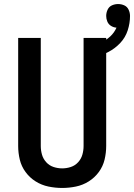

<svg xmlns="http://www.w3.org/2000/svg" viewBox="-20 -923 664 951"><path d="M288 8Q322 8 356 1Q390 -6 419.5 -24.5Q449 -43 469.5 -71Q490 -99 498 -132.5Q506 -166 506 -200V-735H394V-200Q394 -178 388 -157Q382 -136 367 -119.5Q352 -103 331 -96Q310 -89 288 -89Q266 -89 245 -96Q224 -103 209 -119.5Q194 -136 188 -157Q182 -178 182 -200V-735H70V-200Q70 -166 78 -132.5Q86 -99 106.5 -71Q127 -43 156.5 -24.5Q186 -6 220 1Q254 8 288 8ZM450 -638Q485 -649 517.5 -666Q550 -683 575.5 -710Q601 -737 612.5 -772.5Q624 -808 624 -844Q624 -860 617 -875Q610 -890 595.5 -896.5Q581 -903 565 -903Q549 -903 534.5 -896.5Q520 -890 513 -875Q506 -860 506 -844Q506 -830 511.5 -816.5Q517 -803 529.5 -795Q542 -787 557 -786Q546 -761 526 -742.5Q506 -724 481.5 -713Q457 -702 431 -695Z"/></svg>

Font: Iosevka Sparkle Semibold
Style: Regular
Weight: 600
Designer: Belleve Invis
Foundry: Belleve Invis
Version: Version 4.5.0; ttfautohint (v1.8.3)